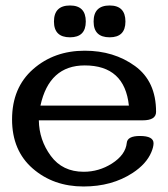

<svg xmlns="http://www.w3.org/2000/svg" viewBox="-20 -675 619 707"><path d="M383.8 -654.8Q441.9 -654.8 441.9 -595.7Q441.9 -537.6 383.8 -537.6Q324.7 -537.6 324.7 -595.7Q324.7 -654.8 383.8 -654.8ZM237.8 -654.8Q295.9 -654.8 295.9 -595.7Q295.9 -537.6 237.8 -537.6Q178.7 -537.6 178.7 -595.7Q178.7 -654.8 237.8 -654.8ZM287.6 11.7Q176.8 11.7 100.6 -54.4Q24.4 -120.6 24.4 -235.4Q24.4 -352.1 101.8 -420.2Q179.2 -488.3 292 -488.3Q399.4 -488.3 477.1 -431.9Q554.7 -375.5 554.7 -263.2Q554.7 -231.9 505.4 -231.9H123Q124 -159.7 167 -101.1Q210 -42.5 288.1 -42.5Q344.2 -42.5 392.1 -72.8Q442.4 -105 446.8 -148.9Q449.2 -174.3 495.1 -174.3Q545.4 -174.3 545.4 -147.5Q545.4 -133.8 537.1 -114.3Q519 -71.3 468.3 -38.1Q392.1 11.7 287.6 11.7ZM454.6 -286.1Q439 -434.1 292 -434.1Q161.1 -434.1 128.9 -286.1Z"/></svg>

Font: Gayathri
Style: Bold
Weight: 700
Designer: Binoy Dominic <binoy.domenic@gmail.com>
Foundry: SMC
Version: Version 1.000